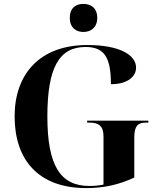

<svg xmlns="http://www.w3.org/2000/svg" viewBox="-20 -955 809 985"><path d="M408 -791C446 -791 479 -814 479 -863C479 -914 446 -935 408 -935C369 -935 338 -914 338 -863C338 -814 369 -791 408 -791ZM423 10C514 10 591 -8 669 -44V-251C669 -308 687 -326 728 -326H741V-336H427V-326H440C487 -326 511 -308 511 -255V-8C488 -3 463 -1 438 -1C288 -1 223 -108 223 -358C223 -607 283 -714 419 -714C517 -714 549 -658 549 -523C633 -523 678 -561 678 -608C678 -673 594 -724 428 -724C183 -724 55 -574 55 -358C55 -137 175 10 423 10Z"/></svg>

Font: Noto Serif Display
Style: Bold
Weight: 700
Designer: Monotype Design Team
Foundry: Monotype Imaging Inc.
Version: Version 2.009